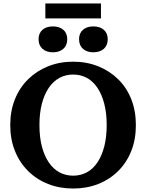

<svg xmlns="http://www.w3.org/2000/svg" viewBox="-20 -1075 842 1105"><path d="M401 10Q323 10 257 -16Q191 -42 142 -90.5Q93 -139 66 -206Q39 -273 39 -355Q39 -437 66 -504Q93 -571 142 -619Q191 -667 257 -693.5Q323 -720 401 -720Q479 -720 545 -693.5Q611 -667 660 -619Q709 -571 735.5 -504Q762 -437 762 -355Q762 -273 735.5 -206Q709 -139 660 -90.5Q611 -42 545 -16Q479 10 401 10ZM401 -64Q444 -64 479.5 -83Q515 -102 540.5 -140Q566 -178 580 -232Q594 -286 594 -355Q594 -424 580 -478Q566 -532 540.5 -570Q515 -608 479.5 -627Q444 -646 401 -646Q358 -646 322.5 -627Q287 -608 261 -570Q235 -532 221 -478Q207 -424 207 -355Q207 -286 221 -232Q235 -178 261 -140Q287 -102 322.5 -83Q358 -64 401 -64ZM367 -849Q367 -814 344.5 -794Q322 -774 284 -774Q247 -774 224.5 -794Q202 -814 202 -849Q202 -884 224.5 -903.5Q247 -923 284 -923Q322 -923 344.5 -903.5Q367 -884 367 -849ZM600 -849Q600 -814 577.5 -794Q555 -774 517 -774Q480 -774 457.5 -794Q435 -814 435 -849Q435 -884 457.5 -903.5Q480 -923 517 -923Q555 -923 577.5 -903.5Q600 -884 600 -849ZM241 -1055H561V-969H241Z"/></svg>

Font: Roboto Serif 28pt SemiBold
Style: Regular
Weight: 600
Designer: Greg Gazdowicz
Foundry: Commercial Type
Version: Version 1.008